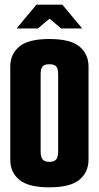

<svg xmlns="http://www.w3.org/2000/svg" viewBox="-20 -795 423 822"><path d="M191 7Q102 7 63 -25Q24 -57 24 -111V-510Q24 -563 62.5 -595.5Q101 -628 191 -628Q282 -628 320.5 -595.5Q359 -563 359 -510V-112Q359 -58 320 -25.5Q281 7 191 7ZM191 -102Q213 -102 221 -113Q229 -124 229 -148V-476Q229 -499 221.5 -509.5Q214 -520 191 -520Q169 -520 161.5 -509.5Q154 -499 154 -477V-147Q154 -124 162 -113Q170 -102 191 -102ZM51 -673 136 -775H247L332 -673H242L192 -715L142 -673Z"/></svg>

Font: Smooch Sans ExtraBold
Style: Regular
Weight: 800
Designer: Robert E. Leuschke
Foundry: Robert E. Leuschke
Version: Version 1.010